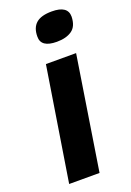

<svg xmlns="http://www.w3.org/2000/svg" viewBox="-146 -807 586 861"><g transform="rotate(-20 147.5 -377.0)"><path d="M219 -754Q295 -754 295 -702Q294 -656 267 -637Q240 -618 195 -618Q119 -618 120 -670Q120 -712 144 -733Q168 -754 219 -754ZM28 0 114 -541H258L173 0Z"/></g></svg>

Font: Georama Extended SemiBold
Style: Italic
Weight: 600
Width: 7
Italic angle: -9°
Designer: Jean-Baptiste Levee
Foundry: Production Type
Version: Version 1.000